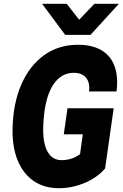

<svg xmlns="http://www.w3.org/2000/svg" viewBox="-20 -976 646 1010"><path d="M290 14Q212 14 156.8 -24.2Q101.5 -62.5 73 -132.2Q44.5 -202 46 -296Q48.5 -431 91.8 -530.5Q135 -630 211 -685Q287 -740 387.5 -740.5Q462.5 -741 511.5 -713Q560.5 -685 581.8 -630Q603 -575 593 -495H448.5Q451.5 -519.5 447 -537.8Q442.5 -556 431.8 -568.2Q421 -580.5 404.8 -586.8Q388.5 -593 368 -593Q318.5 -593 283 -558.5Q247.5 -524 228.2 -458.5Q209 -393 207 -299Q206.5 -247.5 217 -210.5Q227.5 -173.5 249.2 -153.5Q271 -133.5 303.5 -133.5Q330.5 -133.5 355.5 -141.5Q380.5 -149.5 401 -165L415.5 -269.5H315.5L335 -406.5H578L533 -90Q492.5 -42.5 426.2 -14.2Q360 14 290 14ZM323 -792.5 201.5 -956H331L396.5 -872L476.5 -956H605.5L456 -792.5Z"/></svg>

Font: Spline Sans Mono
Style: Italic
Weight: 400
Italic angle: -4°
Monospace: yes
Designer: Eben Sorkin, Mirko Velimirovic
Foundry: Sorkin Type
Version: Version 1.004